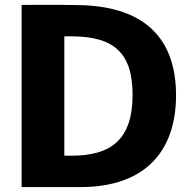

<svg xmlns="http://www.w3.org/2000/svg" viewBox="-20 -762 763 782"><path d="M68 -742V0H307C572 0 697 -147 697 -374C697 -594 581 -733 311 -741C248 -743 84 -742 68 -742ZM242 -614H274C449 -613 520 -542 520 -375C520 -194 432 -128 273 -128H242Z"/></svg>

Font: 18Franklin
Style: Bold
Weight: 700
Designer: Pablo Impallari, Rodrigo Fuenzalida (Modified by Dan O. Williams)
Version: Version 0.025;PS 000.025;hotconv 1.0.88;makeotf.lib2.5.64775